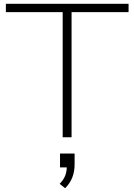

<svg xmlns="http://www.w3.org/2000/svg" viewBox="-20 -725 709 1014"><path d="M311 0V-661H11V-705H659V-661H358V0ZM324 269 295 246Q317 223 325 201Q333 179 333 152L345 159H297V86H374V143Q374 182 361.5 213Q349 244 324 269Z"/></svg>

Font: Nunito Sans 10pt SemiExpanded ExtraLight
Style: Regular
Weight: 250
Width: 6
Designer: Vernon Adams
Foundry: Vernon Adams
Version: Version 3.101;gftools[0.9.27]